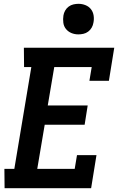

<svg xmlns="http://www.w3.org/2000/svg" viewBox="-20 -985 640 1005"><path d="M4 0 3 -101H55L144 -634H106L105 -735H578L550 -562H448L460 -634H264L230 -433H439L423 -332H214L175 -101H371L383 -173H485L457 0ZM390 -805Q371 -805 354 -812Q337 -819 325.5 -833Q314 -847 311.5 -866Q309 -885 312 -904Q314 -917 321 -929.5Q328 -942 339.5 -950.5Q351 -959 364.5 -962Q378 -965 391 -965Q410 -965 427.5 -958Q445 -951 456 -937Q467 -923 470 -904Q473 -885 469 -866Q467 -853 460 -840.5Q453 -828 441.5 -819.5Q430 -811 416.5 -808Q403 -805 390 -805Z"/></svg>

Font: Iosevka Etoile
Style: Bold Italic
Weight: 700
Italic angle: -9°
Designer: Belleve Invis
Foundry: Belleve Invis
Version: Version 28.1.0; ttfautohint (v1.8.4)